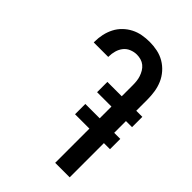

<svg xmlns="http://www.w3.org/2000/svg" viewBox="-218 -839 936 936"><g transform="rotate(45 250.0 -371.5)"><path d="M340 0V-236H241V-307H340V-388H241V-459H340V-535Q340 -549 338.5 -563Q337 -577 332.5 -590.5Q328 -604 320.5 -616.5Q313 -629 302 -638Q291 -647 277 -651Q263 -655 249 -655Q230 -655 211.5 -647.5Q193 -640 181 -625Q169 -610 163.5 -590.5Q158 -571 158 -552V-548H58V-555Q58 -580 63.5 -605Q69 -630 80.5 -652.5Q92 -675 110.5 -693Q129 -711 151.5 -722.5Q174 -734 199 -738.5Q224 -743 249 -743Q276 -743 302.5 -737.5Q329 -732 352 -718.5Q375 -705 393 -684.5Q411 -664 421.5 -639.5Q432 -615 436 -588.5Q440 -562 440 -535V-459H482V-388H440V-307H482V-236H440V0Z"/></g></svg>

Font: Iosevka Term Curly Semibold
Style: Regular
Weight: 600
Designer: Belleve Invis
Foundry: Belleve Invis
Version: Version 32.3.0